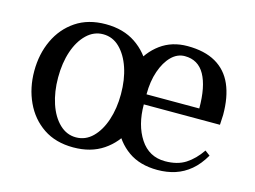

<svg xmlns="http://www.w3.org/2000/svg" viewBox="-74 -604 980 738"><g transform="rotate(15 416.5 -235.0)"><path d="M265 10Q195 10 146 -23Q97 -56 71 -112Q45 -168 45 -235Q45 -303 71 -358.5Q97 -414 146 -447Q195 -480 265 -480Q335 -480 384 -447Q433 -414 459 -358.5Q485 -303 485 -235Q485 -168 459 -112Q433 -56 384 -23Q335 10 265 10ZM265 -30Q303 -30 331 -57.5Q359 -85 374.5 -131.5Q390 -178 390 -235Q390 -293 374.5 -339Q359 -385 331 -412.5Q303 -440 265 -440Q228 -440 199.5 -412.5Q171 -385 155.5 -339Q140 -293 140 -235Q140 -178 155.5 -131.5Q171 -85 199.5 -57.5Q228 -30 265 -30ZM600 10Q530 10 483.5 -23Q437 -56 413.5 -112Q390 -168 390 -235Q390 -303 414 -358.5Q438 -414 483 -447Q528 -480 590 -480Q658 -480 702.5 -454.5Q747 -429 768.5 -380Q790 -331 790 -260L788 -220H485Q485 -138 520.5 -84Q556 -30 620 -30Q669 -30 701.5 -51Q734 -72 760 -110L780 -95Q758 -57 730.5 -34Q703 -11 670.5 -0.5Q638 10 600 10ZM485 -260H695Q695 -347 669 -393.5Q643 -440 590 -440Q560 -440 536.5 -416.5Q513 -393 499 -352.5Q485 -312 485 -260Z"/></g></svg>

Font: El Messiri
Style: Regular
Weight: 400
Designer: Mohamed Gaber
Foundry: Kief Type Foundry
Version: Version 2.020